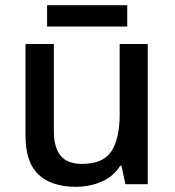

<svg xmlns="http://www.w3.org/2000/svg" viewBox="-20 -708 671 738"><path d="M548 -539V0H462L447 -71H442Q416 -29 370 -9.5Q324 10 272 10Q178 10 128 -37Q78 -84 78 -187V-539H187V-203Q187 -141 213 -109.5Q239 -78 295 -78Q377 -78 408.5 -127Q440 -176 440 -268V-539ZM469 -688V-606H161V-688Z"/></svg>

Font: Noto Sans Kawi Medium
Style: Regular
Weight: 500
Designer: Fadhl Haqq
Version: Version 1.000